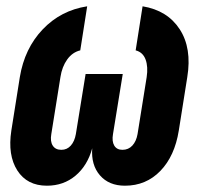

<svg xmlns="http://www.w3.org/2000/svg" viewBox="-20 -580 640 610"><path d="M129 10Q66 10 35 -38.5Q4 -87 16 -165L43 -335Q58 -426 115.5 -486.5Q173 -547 257 -560L235 -420Q210 -414 193.5 -391Q177 -368 172 -335L143 -154Q139 -131 147.5 -117.5Q156 -104 175 -104Q193 -104 205 -117.5Q217 -131 221 -154L252 -345H370L339 -154Q335 -131 343 -117.5Q351 -104 369 -104Q388 -104 400.5 -117.5Q413 -131 417 -154L446 -335Q451 -368 442.5 -391Q434 -414 411 -420L433 -560Q512 -547 551 -487Q590 -427 575 -335L548 -165Q535 -84 489.5 -37Q444 10 377 10Q326 10 297.5 -23Q269 -56 273 -109Q258 -54 220 -22Q182 10 129 10Z"/></svg>

Font: JetBrains Mono ExtraBold
Style: Italic
Weight: 800
Italic angle: -9°
Monospace: yes
Designer: Philipp Nurullin, Konstantin Bulenkov
Foundry: JetBrains
Version: Version 2.305; ttfautohint (v1.8.4.7-5d5b)